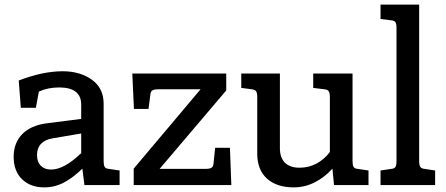

<svg xmlns="http://www.w3.org/2000/svg" viewBox="-20 -800 1926 830"><path d="M497 -63V0H345L336 -71Q295 -31 255.5 -10.5Q216 10 172 10Q111 10 75 -25.5Q39 -61 39 -122Q39 -182 76 -220Q113 -258 182 -267L331 -286V-348Q331 -385 307 -403.5Q283 -422 236 -422Q187 -422 148 -404L135 -334H70L61 -452Q165 -492 251 -492Q326 -492 377 -455.5Q428 -419 428 -352V-103Q428 -86 432.5 -78.5Q437 -71 450 -70ZM201 -67Q257 -67 331 -138V-223L208 -202Q175 -197 157.5 -178.5Q140 -160 140 -130Q140 -100 156.5 -83.5Q173 -67 201 -67Z M558 -71 847 -414H664Q646 -414 638.5 -409Q631 -404 630 -391L622 -329H559L552 -482H958V-409L670 -70H869Q887 -70 894.5 -75Q902 -80 903 -93L910 -161H974L980 0H558Z M1573 -63V0H1424L1417 -71Q1384 -34 1341 -12Q1298 10 1250 10Q1176 10 1134 -28Q1092 -66 1092 -136V-380Q1092 -398 1087.5 -405Q1083 -412 1069 -414L1023 -420V-482H1190V-160Q1190 -118 1212 -96.5Q1234 -75 1275 -75Q1315 -75 1348.5 -93Q1382 -111 1406 -143V-380Q1406 -398 1401 -405.5Q1396 -413 1383 -414L1334 -420V-482H1504V-103Q1504 -86 1508.5 -78.5Q1513 -71 1526 -70Z M1625 -63 1672 -70Q1685 -71 1689.5 -78.5Q1694 -86 1694 -103V-680Q1694 -697 1689.5 -704Q1685 -711 1672 -712L1625 -718V-780H1792V-103Q1792 -86 1797 -78.5Q1802 -71 1815 -70L1861 -63V0H1625Z"/></svg>

Font: Enriqueta Medium
Style: Regular
Weight: 500
Designer: Viviana Monsalve, Gustavo Ibarra
Foundry: 72Puntos
Version: Version 2.000